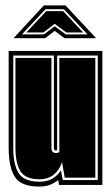

<svg xmlns="http://www.w3.org/2000/svg" viewBox="-20 -683 407 709"><path d="M125 6Q58 6 35 -29.5Q12 -65 12 -138V-495H358V0H198L195 -18Q181 -7 164.5 -0.5Q148 6 125 6ZM127 -12Q154 -12 173.5 -23.5Q193 -35 205 -54L212 -18H341V-478H191V-129Q189 -127 186 -127Q179 -127 179 -139V-478H29V-138Q29 -75 49 -43.5Q69 -12 127 -12ZM126 -21Q74 -21 55.5 -50.5Q37 -80 37 -138V-469H170V-137Q170 -118 187 -118Q195 -118 199 -122V-469H332V-27H219L209 -85Q201 -57 179.5 -39Q158 -21 126 -21ZM142 -663H222L335 -542H218L182 -569L147 -542H30ZM61 -556H142L182 -586L223 -556H303L216 -649H148ZM77 -563 151 -642H213L287 -563H225L182 -595L140 -563Z"/></svg>

Font: Alumni Sans Collegiate One SC
Style: Regular
Weight: 400
Designer: Robert E. Leuschke
Foundry: Robert E. Leuschke
Version: Version 1.100